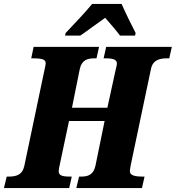

<svg xmlns="http://www.w3.org/2000/svg" viewBox="-42 -951 889 971"><path d="M290 -784 287 -771H364C401 -796 444 -829 490 -861C511 -837 549 -793 565 -771H641L644 -784C624 -822 590 -892 573 -931H424C386 -884 325 -822 290 -784ZM-22 0H308L321 -58H310C265 -58 255 -67 255 -86C255 -94 257 -103 260 -117L307 -339H487L441 -114C431 -65 400 -58 369 -58H358L344 0H676L689 -58H677C623 -58 615 -72 615 -86C615 -94 617 -103 620 -120L721 -600C730 -649 767 -656 803 -656H814L827 -714H495L482 -656H494C541 -656 549 -644 549 -630C549 -621 546 -611 542 -594L501 -406H322L361 -600C371 -649 402 -656 436 -656H446L459 -714H128L116 -656H126C182 -656 189 -646 189 -630C189 -623 186 -611 181 -588L81 -112C71 -65 38 -58 2 -58H-8Z"/></svg>

Font: Noto Serif Condensed Black
Style: Italic
Weight: 900
Width: 3
Italic angle: -12°
Designer: Monotype Design Team
Foundry: Monotype Imaging Inc.
Version: Version 2.013